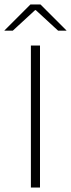

<svg xmlns="http://www.w3.org/2000/svg" viewBox="-51 -844 319 864"><path d="M129 -639V0H88V-639ZM-31 -707 86 -824H131L248 -707V-706H210.5L110 -798.5H107L6.5 -706H-31Z"/></svg>

Font: Anek Malayalam ExtraLight
Style: Regular
Weight: 250
Version: Version 1.003